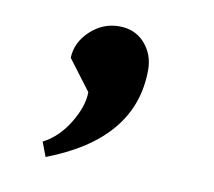

<svg xmlns="http://www.w3.org/2000/svg" viewBox="-45 -158 424 380"><g transform="rotate(10 167.0 32.0)"><path d="M68 172 57 143Q88 127 108.5 93Q129 59 129 31L83 -30Q84 -61 109 -84.5Q134 -108 167 -108Q199 -108 218.5 -86Q238 -64 238 -33Q238 107 68 172Z"/></g></svg>

Font: Lemonada Light
Style: Regular
Weight: 300
Designer: Mohamed Gaber (Arabic), Eduardo Tunni (Latin)
Foundry: Kief Type Foundry
Version: Version 4.004